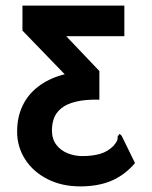

<svg xmlns="http://www.w3.org/2000/svg" viewBox="-20 -643 540 684"><path d="M266 21Q200 21 149 -5Q98 -31 69.5 -75.5Q41 -120 41 -174Q41 -226 60.5 -266.5Q80 -307 116 -334.5Q152 -362 201 -376Q250 -390 311 -390H334V-288Q282 -289 249 -280.5Q216 -272 197.5 -256.5Q179 -241 172 -221Q165 -201 165 -179Q165 -148 180.5 -127.5Q196 -107 221 -97Q246 -87 273 -87Q310 -87 337 -95Q364 -103 384 -123Q395 -136 397.5 -143Q400 -150 399 -157L406 -166L413 -160L461 -62Q424 -19 377 1Q330 21 266 21ZM60 -534V-623H423V-514H216L334 -390L238 -350Z"/></svg>

Font: Inconsolata ExtraBold
Style: Regular
Weight: 800
Designer: Raph Levien, Cyreal, Brenton Simpson
Foundry: Raph Levien, Cyreal, Google
Version: Version 3.001